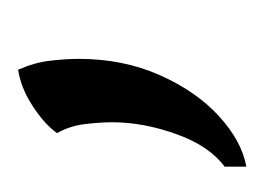

<svg xmlns="http://www.w3.org/2000/svg" viewBox="-60 -79 292 212"><g transform="rotate(-90 86.0 27.0)"><path d="M115 -99Q123 -81 125 -63.5Q127 -46 127 -32Q127 17 109 57.5Q91 98 63.5 123Q36 148 8 153V129Q31 112 44 75.5Q57 39 57 5Q57 -8 55 -25Q53 -42 45 -56Q55 -70 75 -83Q95 -96 115 -99Z"/></g></svg>

Font: Bona Nova SC
Style: Regular
Weight: 400
Designer: Mateusz Machalski
Foundry: Capitalics
Version: Version 4.001; ttfautohint (v1.8.4.7-5d5b)